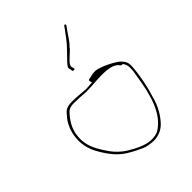

<svg xmlns="http://www.w3.org/2000/svg" viewBox="-203 -837 952 952"><g transform="rotate(-45 273.5 -361.0)"><path d="M55 -266C55 -229 67 -191 84 -163C101 -133 122 -102 147 -79C169 -58 191 -46 221 -30C246 -18 271 -4 297 -4V-3C345 4 378 -13 399 -33C430 -64 456 -108 469 -160C485 -210 499 -275 503 -333C505 -367 499 -375 482 -394C468 -409 400 -447 360 -452C350 -452 336 -451 327 -448L308 -444H307C306 -443 302 -441 303 -436L307 -423L289 -422C276 -421 264 -420 255 -420H254V-421C227 -423 198 -426 171 -426C132 -426 121 -418 103 -395C77 -369 55 -321 55 -266ZM67 -266C67 -319 88 -356 115 -388C128 -403 138 -414 169 -414C199 -414 224 -412 254 -410C323 -410 421 -430 460 -391C467 -384 467 -380 472 -380H478C500 -358 491 -318 485 -283C469 -180 444 -70 360 -21C326 -8 292 -13 266 -23C239 -32 214 -47 193 -59C167 -75 142 -99 125 -123C100 -161 67 -205 67 -266ZM254 -409V-410ZM276 -546H277V-545L278 -534C279 -530 285 -529 288 -529C291 -529 294 -531 293 -536L290 -546C289 -550 288 -554 292 -562C301 -580 338 -607 350 -622V-624C370 -641 388 -673 404 -695L417 -713C421 -719 412 -725 408 -719L396 -702C380 -682 361 -652 338 -630C325 -615 288 -580 280 -568V-567C274 -562 273 -555 276 -546ZM338 -630Z"/></g></svg>

Font: Stray Cat
Style: HlExt
Weight: 100
Version: Version 1.0